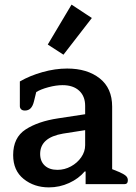

<svg xmlns="http://www.w3.org/2000/svg" viewBox="-20 -798 589 832"><path d="M187 -605 290 -778 378 -720 255 -561ZM37 -126Q37 -202 91 -237Q145 -272 231 -285L349 -303V-339Q349 -381 323 -405Q297 -429 251 -429Q223 -429 189.5 -420Q156 -411 137 -399L127 -358Q122 -338 112.5 -328.5Q103 -319 88 -319Q77 -319 71.5 -324.5Q66 -330 66 -338V-445Q109 -470 164 -485.5Q219 -501 271 -501Q358 -501 412 -458.5Q466 -416 466 -336V-65L498 -52Q518 -43 526 -35.5Q534 -28 534 -17Q534 0 519 0H351V-55H347Q321 -24 279.5 -5Q238 14 192 14Q128 14 82.5 -22.5Q37 -59 37 -126ZM349 -169V-234L253 -219Q154 -202 154 -131Q154 -99 174 -80.5Q194 -62 229 -62Q260 -62 287.5 -77Q315 -92 332 -116.5Q349 -141 349 -169Z"/></svg>

Font: Maitree Semibold
Style: Regular
Weight: 600
Designer: CadsonDemak Team
Foundry: CadsonDemak
Version: Version 1.000